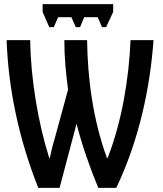

<svg xmlns="http://www.w3.org/2000/svg" viewBox="-20 -908 787 928"><path d="M527 -888H186V-850L218 -777H240L261 -825H325L346 -777H367L387 -825H452L473 -777H493L527 -850ZM165 0H268L350 -310C375 -211 413 -101 455 0H542C655 -237 706 -491 722 -714H611C603 -527 569 -320 500 -144H497C430 -327 403 -529 401 -714H291C291 -632 298 -556 309 -475L255 -277C243 -234 228 -184 221 -144H218C163 -318 128 -533 126 -714H12C20 -481 71 -236 165 0Z"/></svg>

Font: Noto Sans Display Condensed Medium
Style: Regular
Weight: 500
Width: 3
Designer: Monotype Design Team
Foundry: Monotype Imaging Inc.
Version: Version 1.900